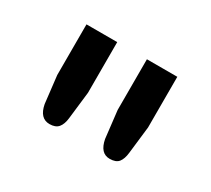

<svg xmlns="http://www.w3.org/2000/svg" viewBox="-66 -827 524 476"><g transform="rotate(30 196.0 -589.0)"><path d="M66 -719H154V-574L145 -496Q143 -478 135 -468.5Q127 -459 110 -459Q82 -459 75 -496L66 -574ZM239 -719H326V-574L317 -496Q315 -478 307.5 -468.5Q300 -459 282 -459Q255 -459 248 -496L239 -574Z"/></g></svg>

Font: Aleo Medium
Style: Regular
Weight: 500
Designer: Alessio Laiso
Foundry: Alessio Laiso
Version: Version 2.001;gftools[0.9.29]